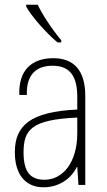

<svg xmlns="http://www.w3.org/2000/svg" viewBox="-20 -785 456 815"><path d="M224 -605H240V-614C202 -659 158 -726 140 -765H91V-757C115 -714 178 -643 224 -605ZM165 10C233 10 283 -29 306 -76H308L313 0H342V-378C342 -488 292 -538 206 -538C113 -538 58 -485 62 -382H94C91 -468 134 -506 203 -506C279 -506 308 -459 308 -373V-320C109 -311 43 -252 43 -139C43 -48 85 10 165 10ZM169 -22C106 -22 80 -59 80 -138C80 -236 115 -277 308 -286V-219C308 -96 247 -22 169 -22Z"/></svg>

Font: Kathrein 37 Thin Condensed
Style: Regular
Weight: 250
Width: 3
Designer: Lazydogs Typefoundry, based on Open Sans by Ascender Corporation
Foundry: Lazydogs Typefoundry
Version: Version 1.003;PS 001.003;hotconv 1.0.88;makeotf.lib2.5.64775